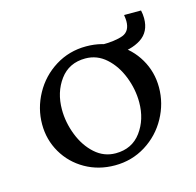

<svg xmlns="http://www.w3.org/2000/svg" viewBox="-75 -513 613 602"><g transform="rotate(-15 232.0 -212.0)"><path d="M224 -336Q171 -336 141.5 -296Q112 -256 112 -200Q112 -158 128 -117Q144 -76 173 -50Q202 -24 240 -24Q293 -24 322.5 -64Q352 -104 352 -160Q352 -202 336 -243Q320 -284 291 -310Q262 -336 224 -336ZM236 -372Q289 -372 332 -347.5Q375 -323 399.5 -281Q424 -239 424 -189Q424 -137 398.5 -90.5Q373 -44 328 -16Q283 12 228 12Q175 12 132 -12.5Q89 -37 64.5 -79Q40 -121 40 -171Q40 -223 65.5 -269.5Q91 -316 136 -344Q181 -372 236 -372ZM435 -410Q435 -366 402.5 -345Q370 -324 320 -324Q296 -324 284 -326L282 -364Q330 -364 354.5 -373.5Q379 -383 379 -416Q379 -422 377 -436H432Q435 -423 435 -410Z"/></g></svg>

Font: BellefairVN
Style: Regular
Weight: 400
Designer: Nick Shinn, Liron Lavi Turkenic
Foundry: Shinntype
Version: Version 1.003